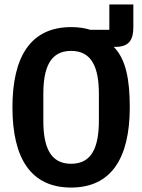

<svg xmlns="http://www.w3.org/2000/svg" viewBox="-20 -832 640 864"><path d="M580 -812H472V-698H386C361 -706 332 -710 300 -710C118 -710 36 -577 36 -349C36 -121 118 12 300 12C481 12 564 -121 564 -349C564 -473 547 -565 492 -621H499C563 -621 580 -655 580 -710ZM300 -95C207 -95 175 -169 175 -289V-409C175 -529 207 -603 300 -603C393 -603 425 -529 425 -409V-290C425 -169 393 -95 300 -95Z"/></svg>

Font: IBM Mono SemiBold
Style: Regular
Weight: 600
Monospace: yes
Designer: Mike Abbink, Paul van der Laan, Pieter van Rosmalen
Foundry: Bold Monday
Version: Version 2.3